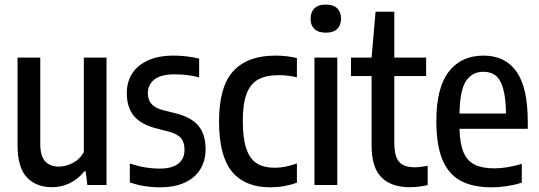

<svg xmlns="http://www.w3.org/2000/svg" viewBox="-20 -790 2302 820"><path d="M55 -169.5V-544H152V-175.5Q152 -123.5 173 -101Q194 -78.5 231.5 -78.5Q260 -78.5 290 -93.5Q320 -108.5 338 -140V-544H435V0H353L346 -58.5H340.5Q313 -24.5 277.5 -7.5Q242 9.5 202 9.5Q134.5 9.5 94.8 -32.5Q55 -74.5 55 -169.5Z M534.5 -11V-91.5Q599 -70 662 -70Q714.5 -70 741.2 -90.8Q768 -111.5 768 -150.5Q768 -183 752.5 -200.5Q737 -218 704 -227L644.5 -242.5Q580.5 -259.5 551 -296Q521.5 -332.5 521.5 -392.5Q521.5 -440 544.5 -476Q567.5 -512 612.5 -532.2Q657.5 -552.5 721 -552.5Q776.5 -552.5 830.5 -540V-459.5Q803.5 -466.5 778.8 -469.5Q754 -472.5 725.5 -472.5Q667.5 -472.5 639.5 -450.5Q611.5 -428.5 611.5 -393Q611.5 -363.5 626.8 -346.2Q642 -329 674.5 -320L734 -305Q800 -287.5 829 -251Q858 -214.5 858 -153.5Q858 -103 834.8 -66Q811.5 -29 767.8 -9.5Q724 10 664 10Q594.5 10 534.5 -11Z M915.5 -271.5Q915.5 -420 976.2 -486.2Q1037 -552.5 1155.5 -552.5Q1205.5 -552.5 1248 -542V-460Q1209 -469 1171.5 -469Q1117 -469 1083.5 -451Q1050 -433 1033.5 -390.5Q1017 -348 1017 -274Q1017 -198 1032.2 -154.2Q1047.5 -110.5 1077.2 -92Q1107 -73.5 1154.5 -73.5Q1196 -73.5 1248 -92V-9.5Q1192.5 10 1134.5 10Q1026 10 970.8 -57Q915.5 -124 915.5 -271.5Z M1323 0V-544H1420.5V0ZM1306.5 -710Q1306.5 -738.5 1323 -754.5Q1339.5 -770.5 1371.5 -770.5Q1403.5 -770.5 1420 -754.5Q1436.5 -738.5 1436.5 -710Q1436.5 -682 1420 -666.2Q1403.5 -650.5 1371.5 -650.5Q1339.5 -650.5 1323 -666.2Q1306.5 -682 1306.5 -710Z M1806.5 -82V0.5Q1767 9.5 1730.5 9.5Q1650.5 9.5 1608.8 -33Q1567 -75.5 1567 -168.5V-465H1479V-544H1567L1584 -740H1664V-544H1800V-465H1664V-180.5Q1664 -141 1673.2 -118Q1682.5 -95 1701.8 -85.2Q1721 -75.5 1752.5 -75.5Q1774 -75.5 1806.5 -82Z M2234 -240H1942.5Q1944 -176 1959.8 -139.2Q1975.5 -102.5 2007.5 -86.8Q2039.5 -71 2091.5 -71Q2142.5 -71 2208.5 -90V-9.5Q2143 10 2080.5 10Q1998.5 10 1946.8 -18.2Q1895 -46.5 1869.2 -108.8Q1843.5 -171 1843.5 -273Q1843.5 -415 1896.5 -483.8Q1949.5 -552.5 2045 -552.5Q2137.5 -552.5 2185.8 -484.2Q2234 -416 2234 -271ZM1942.5 -305H2141Q2140 -373.5 2128.5 -412.8Q2117 -452 2096.2 -467.8Q2075.5 -483.5 2044.5 -483.5Q1996.5 -483.5 1970.2 -444Q1944 -404.5 1942.5 -305Z"/></svg>

Font: Encode Sans Condensed Medium
Style: Regular
Weight: 500
Width: 3
Designer: Multiple Designers
Foundry: Impallari Type
Version: Version 2.000